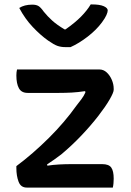

<svg xmlns="http://www.w3.org/2000/svg" viewBox="-20 -848 590 868"><path d="M299 -635H275Q256 -635 240 -640.5Q224 -646 197 -665Q163 -689 128 -726Q93 -763 67 -812Q90 -827 126 -827Q143 -827 153.5 -821Q164 -815 178 -795Q195 -774 216 -755Q237 -736 272 -715H276Q319 -745 346.5 -773Q374 -801 390 -828H396Q431 -828 449 -820Q467 -812 467 -801Q467 -793 461 -779.5Q455 -766 441 -747Q416 -713 376.5 -682.5Q337 -652 299 -635ZM57 -534H429Q448 -534 462.5 -520.5Q477 -507 485.5 -487Q494 -467 494 -447V-442Q494 -430 475.5 -398Q457 -366 424.5 -324Q392 -282 349 -236.5Q306 -191 257 -150Q241 -138 225 -126.5Q209 -115 193 -105L194 -99Q220 -103 247.5 -104.5Q275 -106 303 -106H442Q472 -106 483 -90.5Q494 -75 494 -40Q494 -30 493 -19Q492 -8 490 0H101Q74 0 64 -26.5Q54 -53 54 -88V-97Q129 -153 200.5 -224Q272 -295 326 -371Q337 -385 348 -399.5Q359 -414 366 -430L365 -436Q332 -431 304 -429.5Q276 -428 247 -428H105Q77 -428 65.5 -449Q54 -470 54 -507Q54 -522 57 -534Z"/></svg>

Font: Recursive Sn Csl St Med
Style: Regular
Weight: 500
Version: Version 1.079;hotconv 1.0.112;makeotfexe 2.5.65598; ttfautoh